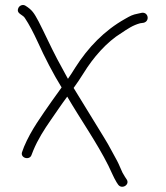

<svg xmlns="http://www.w3.org/2000/svg" viewBox="-20 -680 648 751"><path d="M535 -630 521 -627C496.7 -622.4 489.5 -617.6 469 -606C388.6 -560.8 324.6 -494.8 274 -415C264.7 -399.7 255.3 -385.3 246 -372L245 -373C232.3 -395.7 218.5 -421.2 203.5 -449.5C178.8 -496.2 152.8 -554 131 -596C113.1 -629.2 106.2 -641 79 -658C68.4 -664.1 56.4 -657.8 52.5 -650C40.8 -626.7 69.7 -622.8 77 -610C94.7 -583.4 110.5 -552.9 128 -515C153.6 -458 189.7 -388.1 221 -338C207.7 -320 195 -302.3 183 -285C142.9 -226.9 102.1 -172.7 74 -106L67 -87C56.5 -62.5 94.9 -51.3 103 -73L110 -91C127.8 -134.2 152.7 -173.2 179 -211C198 -238.3 221.3 -273.1 243 -302C294.8 -213.2 359.1 -121.9 404 -32C415.9 -8.2 423.1 11.6 436 33L442 42C456.7 62.6 490 42 475 21L469 12C465.7 6 462.3 0.3 459 -5C451 -21.1 447.9 -32.3 438 -51C421.8 -79.3 407.1 -110.2 387 -142C350.6 -200.7 305 -275.5 268 -336C280.7 -353.3 293.7 -372.7 307 -394C344.3 -454.6 396.9 -515.5 455 -551C479.3 -567.2 499.6 -581.3 528 -589L542 -591C566.8 -597.2 560.3 -633.2 535 -630Z"/></svg>

Font: Just Breathe
Style: Regular
Weight: 400
Foundry: Cannot Into Space Fonts
Version: Version 0.72